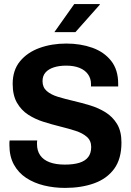

<svg xmlns="http://www.w3.org/2000/svg" viewBox="-20 -909 640 939"><path d="M298 10Q244 10 195 -2Q146 -14 108 -39Q70 -64 48 -104Q26 -144 26 -200Q26 -206 26 -211.5Q26 -217 27 -222H162Q161 -217 161 -213Q161 -209 161 -204Q161 -172 176.5 -149.5Q192 -127 222.5 -115.5Q253 -104 297 -104Q340 -104 368.5 -113Q397 -122 411.5 -141Q426 -160 426 -190Q426 -221 405 -239.5Q384 -258 350 -269Q316 -280 275.5 -290Q235 -300 193.5 -313Q152 -326 118 -348Q84 -370 63 -406.5Q42 -443 42 -499Q42 -566 78 -609.5Q114 -653 173.5 -674.5Q233 -696 304 -696Q374 -696 431.5 -675.5Q489 -655 523.5 -611.5Q558 -568 558 -499V-486H425V-498Q425 -525 410.5 -545.5Q396 -566 369 -577Q342 -588 304 -588Q269 -588 243 -579.5Q217 -571 202.5 -554.5Q188 -538 188 -512Q188 -482 208.5 -464Q229 -446 263.5 -435.5Q298 -425 339 -415.5Q380 -406 421 -393.5Q462 -381 496.5 -359.5Q531 -338 552.5 -302.5Q574 -267 574 -212Q574 -132 538.5 -83.5Q503 -35 440.5 -12.5Q378 10 298 10ZM246 -752 343 -889H468V-886L349 -752Z"/></svg>

Font: Chivo Mono SemiBold
Style: Regular
Weight: 600
Monospace: yes
Designer: Hector Gatti
Foundry: Omnibus-Type
Version: Version 1.008